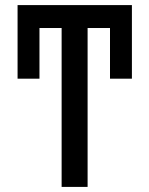

<svg xmlns="http://www.w3.org/2000/svg" viewBox="-20 -734 587 754"><path d="M222 0V-624H135V-425H49V-714H498V-425H412V-624H324V0Z"/></svg>

Font: Noto Sans Condensed Medium
Style: Regular
Weight: 500
Width: 3
Designer: Monotype Design Team
Foundry: Monotype Imaging Inc.
Version: Version 2.013; ttfautohint (v1.8.4.7-5d5b)